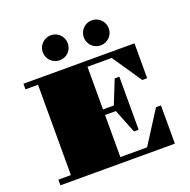

<svg xmlns="http://www.w3.org/2000/svg" viewBox="-156 -1076 1217 1229"><g transform="rotate(-20 452.0 -462.0)"><path d="M598.1 -753.4Q580.1 -753.4 564.5 -760Q548.8 -766.6 537.4 -778.3Q525.9 -790 519.3 -805.4Q512.7 -820.8 512.7 -838.4Q512.7 -856 519.3 -871.6Q525.9 -887.2 537.4 -898.9Q548.8 -910.6 564.5 -917.2Q580.1 -923.8 598.1 -923.8Q615.7 -923.8 631.1 -917.2Q646.5 -910.6 658.2 -898.9Q669.9 -887.2 676.5 -871.6Q683.1 -856 683.1 -838.4Q683.1 -820.8 676.5 -805.4Q669.9 -790 658.2 -778.3Q646.5 -766.6 631.1 -760Q615.7 -753.4 598.1 -753.4ZM318.8 -753.4Q301.3 -753.4 285.6 -760Q270 -766.6 258.3 -778.3Q246.6 -790 240 -805.4Q233.4 -820.8 233.4 -838.4Q233.4 -856 240 -871.6Q246.6 -887.2 258.3 -898.9Q270 -910.6 285.6 -917.2Q301.3 -923.8 318.8 -923.8Q336.4 -923.8 352.1 -917.2Q367.7 -910.6 379.2 -898.9Q390.6 -887.2 397.2 -871.6Q403.8 -856 403.8 -838.4Q403.8 -820.8 397.2 -805.4Q390.6 -790 379.2 -778.3Q367.7 -766.6 352.1 -760Q336.4 -753.4 318.8 -753.4ZM48.3 -38.6H133.8V-653.8H48.3V-691.9H804.7V-454.1H771.5L635.7 -653.8H470.7V-363.3H544.4L608.9 -524.4H640.6V-163.1H608.9L544.4 -325.2H470.7V-38.6H652.8L794.4 -260.7H828.1V0H48.3Z"/></g></svg>

Font: GravitasOne
Style: Regular
Weight: 400
Designer: Riccardo De Franceschi
Foundry: Sorkin Type Co.
Version: Version 1.001